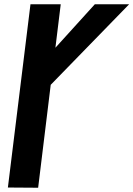

<svg xmlns="http://www.w3.org/2000/svg" viewBox="-20 -881 626 901"><path d="M159 0 218 -483 586 -861H425L240 -657L265 -861H123L17 -1Z"/></svg>

Font: Ny Stormning
Style: HfKr
Weight: 700
Designer: Robert Jablonski, Mew Too
Foundry: Cannot Into Space Fonts
Version: Version 0.90